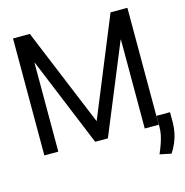

<svg xmlns="http://www.w3.org/2000/svg" viewBox="-127 -837 1096 1140"><g transform="rotate(-15 421.0 -267.0)"><path d="M54.7 0V-718.8H158.2L406.2 -118.2H408.2L654.3 -718.8H757.8V0H671.9V-545.9H669.9L445.3 0H367.2L142.6 -545.9H140.6V0ZM841.8 -54.7V11.7Q841.3 42.5 835.2 72Q829.1 101.6 817.1 129.9Q805.2 158.2 787.1 185.5L716.8 170.9Q729 143.1 738.3 116.9Q747.6 90.8 753.2 64.9Q758.8 39.1 758.8 12.7V-54.7Z"/></g></svg>

Font: Inter Display V
Style: Regular
Weight: 400
Designer: Rasmus Andersson
Foundry: rsms
Version: Version 3.015;git-src